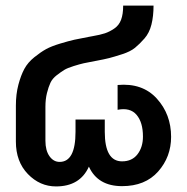

<svg xmlns="http://www.w3.org/2000/svg" viewBox="-20 -658 670 689"><path d="M531 -638Q531 -600 523.5 -570Q516 -540 498.5 -520Q481 -500 464.5 -486.5Q448 -473 418.5 -463.5Q389 -454 371.5 -449.5Q354 -445 321 -439Q294 -434 280.5 -431Q267 -428 244.5 -421Q222 -414 210.5 -407Q199 -400 183.5 -388Q168 -376 161 -361Q154 -346 148.5 -324Q143 -302 143 -275V-153Q143 -118 157.5 -97.5Q172 -77 194 -77Q251 -77 251 -185V-229H356V-185Q356 -79 418 -79Q454 -79 473.5 -104.5Q493 -130 493 -168Q493 -219 470 -246Q447 -273 402 -264V-353Q491 -361 542.5 -304.5Q594 -248 594 -167Q594 -95 547.5 -42.5Q501 10 418 10Q331 10 299 -60Q267 11 181 11Q123 11 80 -33.5Q37 -78 37 -150V-279Q37 -320 46 -354Q55 -388 67.5 -411Q80 -434 103 -452.5Q126 -471 145 -481.5Q164 -492 195.5 -501.5Q227 -511 247 -515.5Q267 -520 300 -526Q307 -527 311 -528Q340 -533 356.5 -538.5Q373 -544 390 -555.5Q407 -567 414.5 -587Q422 -607 422 -638Z"/></svg>

Font: LT Superior Semi-bold
Style: Regular
Weight: 600
Designer: Daniel Lyons
Foundry: LyonsType
Version: Version 1.0